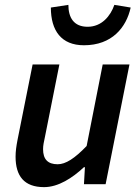

<svg xmlns="http://www.w3.org/2000/svg" viewBox="-20 -757 574 789"><path d="M161 12C220 12 278 -26 325 -70H329L325 0H414L512 -492H402L336 -157C287 -106 250 -82 217 -82C176 -82 157 -103 157 -144C157 -159 160 -173 165 -196L224 -492H114L52 -182C47 -156 44 -135 44 -113C44 -34 79 12 161 12ZM325 -571C440 -571 499 -644 517 -726L450 -737C434 -691 398 -647 340 -647C283 -647 261 -685 261 -737L189 -726C189 -631 232 -571 325 -571Z"/></svg>

Font: Source Sans Pro Semibold
Style: Italic
Weight: 600
Italic angle: -11°
Designer: Paul D. Hunt
Foundry: Adobe Systems Incorporated
Version: Version 3.006;hotconv 1.0.111;makeotfexe 2.5.65597